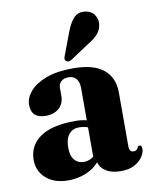

<svg xmlns="http://www.w3.org/2000/svg" viewBox="-80 -742 641 812"><g transform="rotate(-10 241.0 -336.0)"><path d="M18 -100.5Q18 -161.5 68.2 -197Q118.5 -232.5 219 -232.5Q247 -232.5 268.5 -226.5V-365.5Q268.5 -391 256.8 -405.2Q245 -419.5 224.5 -419.5Q203.5 -419.5 192 -409Q180.5 -398.5 180.5 -382.5V-347.5Q180.5 -315 159.2 -295.2Q138 -275.5 101.5 -275.5Q39.5 -275.5 39.5 -333.5Q39.5 -363 62.8 -390.5Q86 -418 132.5 -435.8Q179 -453.5 248.5 -453.5Q337 -453.5 379.8 -418.2Q422.5 -383 422.5 -319V-87.5Q422.5 -63 441.5 -63Q456.5 -63 461.5 -79Q464 -83 469 -83Q479.5 -83 479.5 -68Q479.5 -52 468 -34Q456.5 -16 433.2 -3Q410 10 374 10Q334.5 10 310.5 -5.2Q286.5 -20.5 281 -44.5Q258.5 -18.5 223.2 -4.2Q188 10 148 10Q89 10 53.5 -21Q18 -52 18 -100.5ZM171 -126.5Q171 -91 186.2 -73.2Q201.5 -55.5 226.5 -55.5Q249 -55.5 268.5 -70.5V-196.5Q251.5 -203 230.5 -203Q202.5 -203 186.8 -183.2Q171 -163.5 171 -126.5ZM262 -612.5Q275 -646.5 293.2 -665.5Q311.5 -684.5 339.5 -681Q366.5 -678.5 379.8 -659.5Q393 -640.5 391 -620Q388.5 -595.5 373.8 -578.2Q359 -561 333 -545.5L247.5 -489Q233 -481 224.5 -490.5Q220 -495.5 221 -501.5Q222 -507.5 225 -514.5Z"/></g></svg>

Font: Fraunces 144pt Soft
Style: Bold
Weight: 700
Version: Version 1.000;[0bf87f6ff]